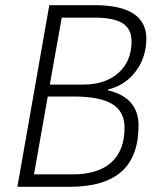

<svg xmlns="http://www.w3.org/2000/svg" viewBox="-20 -720 619 740"><path d="M170 -700H346Q444 -700 494 -667.5Q544 -635 544 -571Q544 -500 503.5 -445.5Q463 -391 396 -375V-372Q514 -344 514 -236Q514 -117 448 -58.5Q382 0 248 0H47ZM301 -394Q386 -394 436.5 -439Q487 -484 487 -561Q487 -608 453 -630Q419 -652 346 -652H218L172 -394ZM260 -48Q358 -48 409 -94Q460 -140 460 -228Q460 -290 412.5 -319Q365 -348 265 -348H164L111 -48Z"/></svg>

Font: Sarabun ExtraLight
Style: Italic
Weight: 275
Italic angle: -10°
Designer: Suppakit Chalermlarp | Katatrad Co.,Ltd.
Foundry: Cadson Demak Co.,Ltd.
Version: Version 1.000; ttfautohint (v1.6)